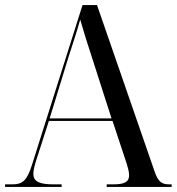

<svg xmlns="http://www.w3.org/2000/svg" viewBox="-20 -734 694 754"><path d="M0 0H222V-10H191C134 -10 111 -21 111 -52C111 -66 116 -85 123 -107L172 -259H422L476 -96C482 -77 487 -59 487 -46C487 -20 470 -10 424 -10H399V0H654V-10H644C614 -10 600 -22 587 -61L361 -714H304L106 -88C87 -27 70 -10 29 -10H0ZM175 -269 249 -510C270 -575 279 -601 295 -657C307 -615 322 -566 348 -487L418 -269Z"/></svg>

Font: Noto Serif Display SemiCondensed
Style: Regular
Weight: 400
Width: 4
Designer: Monotype Design Team
Foundry: Monotype Imaging Inc.
Version: Version 2.009